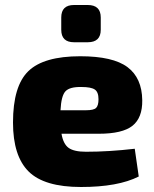

<svg xmlns="http://www.w3.org/2000/svg" viewBox="-20 -736 616 768"><path d="M331 -567H276Q225 -567 225 -617V-666Q225 -716 276 -716H331Q383 -716 383 -666V-617Q383 -567 331 -567ZM375 -201H226Q233 -160 254.5 -144.5Q276 -129 324 -129Q415 -129 519 -141L535 -30Q452 12 304 12Q157 12 94.5 -50Q32 -112 32 -246Q32 -392 93.5 -451.5Q155 -511 301 -511Q432 -511 490 -467.5Q548 -424 549 -335Q550 -265 510 -233Q470 -201 375 -201ZM222 -295H324Q355 -295 364.5 -304.5Q374 -314 374 -339Q374 -368 359 -378Q344 -388 306 -388Q259 -389 242 -371Q225 -353 222 -295Z"/></svg>

Font: Ezarion Extra Bold
Style: Regular
Weight: 800
Designer: Natanael Gama
Version: Version 1.001;PS 001.001;hotconv 1.0.70;makeotf.lib2.5.58329